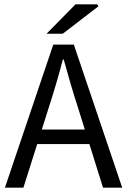

<svg xmlns="http://www.w3.org/2000/svg" viewBox="-20 -861 584 881"><path d="M2.6 0 224.5 -656.3H318.8L540.7 0H452.7L338 -366.6Q320.1 -421.7 304 -476.5Q288 -531.3 272.4 -588H268.4Q253.5 -530.7 237.4 -476.2Q221.4 -421.7 203.5 -366.6L87.4 0ZM119.4 -199.8V-266.5H421.6V-199.8ZM193.7 -706.3 326.3 -841H426.6L431.5 -831.9L268 -706.3Z"/></svg>

Font: Source Sans 3
Style: Regular
Weight: 200
Designer: Paul D. Hunt
Foundry: Adobe
Version: Version 3.046;hotconv 1.0.118;makeotfexe 2.5.65603